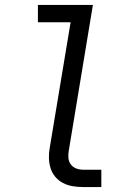

<svg xmlns="http://www.w3.org/2000/svg" viewBox="-20 -755 540 775"><path d="M315 0Q294 0 273 -3.5Q252 -7 234 -16.5Q216 -26 203 -41.5Q190 -57 184 -76.5Q178 -96 177.5 -117.5Q177 -139 181 -160L265 -665H133V-735H355L258 -149Q255 -134 256 -119Q257 -104 265 -92.5Q273 -81 286.5 -75.5Q300 -70 315 -70H389V0Z"/></svg>

Font: Iosevka Slab Oblique
Style: Regular
Weight: 400
Italic angle: -9°
Monospace: yes
Designer: Belleve Invis
Foundry: Belleve Invis
Version: Version 11.1.1; ttfautohint (v1.8.3)